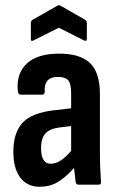

<svg xmlns="http://www.w3.org/2000/svg" viewBox="-20 -706 449 734"><path d="M132 8Q84 8 57.5 -27Q31 -62 31 -126Q31 -199 67 -237.5Q103 -276 192 -285L252 -292V-348Q252 -384 241.5 -398Q231 -412 201 -412Q147 -412 151 -355Q151 -344 140 -344H60Q49 -344 48 -359Q42 -426 83 -463.5Q124 -501 205 -501Q287 -501 324.5 -464.5Q362 -428 362 -347V-125Q362 -85 363.5 -58Q365 -31 366 -13Q368 0 357 0H280Q271 0 269 -11Q268 -20 266.5 -34.5Q265 -49 263 -64Q230 -27 200 -9.5Q170 8 132 8ZM137 -140Q137 -80 174 -80Q192 -80 210.5 -91.5Q229 -103 252 -129V-224L209 -219Q170 -214 153.5 -195.5Q137 -177 137 -140ZM109 -552Q98 -545 98 -557V-617Q98 -626 104 -630L199 -684Q205 -688 212 -684L306 -630Q312 -626 312 -617V-557Q312 -546 300 -552L205 -600Z"/></svg>

Font: Sofia Sans Condensed
Style: Bold
Weight: 700
Designer: Botio Nikoltchev, Ani Petrova
Foundry: lettersoup
Version: Version 4.101; ttfautohint (v1.8.4.7-5d5b)